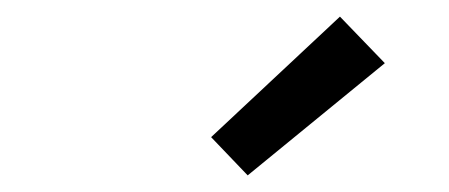

<svg xmlns="http://www.w3.org/2000/svg" viewBox="-20 -788 540 231"><path d="M278 -577 234 -623 389 -768 443 -712Z"/></svg>

Font: Iosevka SS04 Oblique
Style: Regular
Weight: 400
Italic angle: -9°
Monospace: yes
Designer: Belleve Invis
Foundry: Belleve Invis
Version: Version 19.0.0; ttfautohint (v1.8.4)